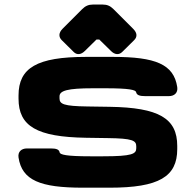

<svg xmlns="http://www.w3.org/2000/svg" viewBox="-20 -829 877 860"><path d="M351.1 11.7H471.2C691.9 11.7 773.9 -37.6 773.9 -161.1V-175.3C773.9 -298.8 691.9 -347.2 471.2 -350.6L372.6 -352.1C265.1 -353.5 246.6 -362.8 246.6 -388.2V-397.5C246.6 -422.9 282.7 -433.6 395 -433.6H452.6C560.1 -433.6 587.9 -426.3 589.8 -416C592.3 -402.8 606 -398.4 630.4 -398.4H736.3C760.7 -398.4 777.8 -413.1 773.9 -439C758.3 -541.5 676.3 -574.2 485.8 -574.2H365.7C145 -574.2 63 -524.9 63 -401.4V-387.2C63 -263.7 145 -215.3 365.7 -211.9L464.4 -210.4C571.8 -209 590.3 -199.7 590.3 -174.3V-165C590.3 -139.6 571.8 -128.9 441.9 -128.9H384.3C276.9 -128.9 249 -136.2 247.1 -146.5C244.6 -160.2 231 -164.1 206.5 -164.1H100.6C76.2 -164.1 59.1 -149.4 63 -123.5C78.6 -21 160.6 11.7 351.1 11.7ZM359.9 -600.6 412.1 -651.9H424.8L477.1 -600.6C494.1 -583.5 513.2 -582 527.8 -596.7L581.1 -649.4C595.7 -664.1 594.7 -681.6 576.7 -699.7L488.3 -788.1C474.1 -802.2 460.4 -808.6 440.4 -808.6H396C376.5 -808.6 362.3 -802.2 348.1 -788.1L260.3 -700.2C242.2 -682.1 242.2 -663.6 256.3 -649.4L309.6 -596.7C324.7 -581.1 343.8 -584.5 359.9 -600.6Z"/></svg>

Font: Gyrotrope Black
Style: Regular
Weight: 900
Designer: David Moles
Version: Version 1.003;Glyphs 3.3.1 (3343)